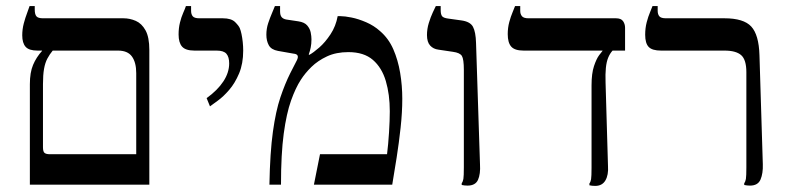

<svg xmlns="http://www.w3.org/2000/svg" viewBox="-20 -606 2591 630"><path d="M78 0V-330Q78 -368 88.5 -393Q99 -418 118 -439V-440H103Q75 -440 64 -452.5Q53 -465 53 -490Q53 -510 58 -529Q63 -548 69 -563.5Q75 -579 77 -586H94V-575Q94 -559 99.5 -552.5Q105 -546 121 -546H385Q406 -546 425.5 -537.5Q445 -529 457.5 -506.5Q470 -484 470 -442V0ZM143 -100H427V-366Q427 -401 413 -420.5Q399 -440 367 -440H153Q143 -428 135.5 -414Q128 -400 124.5 -380Q121 -360 121 -330V-123Q121 -108 126.5 -104Q132 -100 143 -100Z M669 -257 658 -284Q694 -310 713 -339Q732 -368 732 -398Q732 -419 723 -429.5Q714 -440 691 -440H618Q589 -440 577.5 -453Q566 -466 566 -493Q566 -514 570.5 -532Q575 -550 581 -563.5Q587 -577 590 -586H607V-571Q607 -559 612.5 -552.5Q618 -546 634 -546H711Q739 -546 751.5 -533.5Q764 -521 767 -513Q770 -506 772.5 -494Q775 -482 776.5 -468Q778 -454 778 -440Q778 -397 764.5 -365Q751 -333 732 -311Q713 -289 695 -276Q677 -263 669 -257Z M864 0Q866 -106 875.5 -174Q885 -242 900 -286.5Q915 -331 932 -365L954 -408Q959 -418 956.5 -423.5Q954 -429 943 -430L892 -439Q870 -443 862 -457.5Q854 -472 854 -492Q854 -512 860 -530Q866 -548 872.5 -563Q879 -578 882 -586H899V-569Q899 -556 904 -550Q909 -544 919 -542L959 -536Q979 -533 988 -522.5Q997 -512 999.5 -499.5Q1002 -487 1002 -477Q1002 -462 999.5 -450Q997 -438 993 -427L995 -426Q1008 -433 1027.5 -450Q1047 -467 1064.5 -493.5Q1082 -520 1088 -553H1097Q1111 -553 1133.5 -548.5Q1156 -544 1181.5 -533Q1207 -522 1227 -504Q1255 -480 1270.5 -444.5Q1286 -409 1293 -367Q1300 -325 1300 -282Q1300 -237 1294.5 -187Q1289 -137 1281.5 -89Q1274 -41 1267 0H1010L1030 -100H1250Q1254 -132 1256.5 -171.5Q1259 -211 1259 -241Q1259 -296 1246 -340Q1233 -384 1203.5 -409.5Q1174 -435 1123 -435Q1083 -435 1053 -421Q1023 -407 1002 -386.5Q981 -366 967 -344Q950 -318 935 -276Q920 -234 911 -167.5Q902 -101 902 0Z M1514 3Q1510 3 1504.5 2.5Q1499 2 1495 1V-5Q1499 -10 1500.5 -19Q1502 -28 1502 -57V-377Q1502 -412 1495.5 -422.5Q1489 -433 1466 -436L1419 -443Q1402 -445 1391.5 -456.5Q1381 -468 1381 -491Q1381 -511 1387 -530.5Q1393 -550 1400 -565Q1407 -580 1410 -586H1426V-573Q1426 -559 1430.5 -553Q1435 -547 1451 -545L1494 -539Q1523 -535 1532 -518Q1541 -501 1542 -465L1555 -67Q1557 -35 1548.5 -16Q1540 3 1514 3Z M1698 -440Q1669 -440 1657.5 -453Q1646 -466 1646 -494Q1646 -515 1651 -533.5Q1656 -552 1662 -566Q1668 -580 1670 -586H1687V-570Q1687 -560 1692.5 -553Q1698 -546 1714 -546H2001Q2018 -546 2024.5 -536.5Q2031 -527 2031 -515V-440ZM1933 4Q1928 4 1923 3.5Q1918 3 1914 2V-4Q1918 -9 1919.5 -18Q1921 -27 1921 -56V-326Q1921 -365 1929 -389Q1937 -413 1946 -425Q1955 -437 1957 -439V-470H1990V-440Q1981 -430 1975.5 -416.5Q1970 -403 1968 -383Q1966 -363 1967 -335L1975 -61Q1977 -32 1966.5 -14Q1956 4 1933 4Z M2441 3Q2437 3 2431.5 2.5Q2426 2 2422 1V-5Q2426 -10 2427.5 -19Q2429 -28 2429 -57V-369Q2429 -410 2412 -425Q2395 -440 2357 -440H2149Q2120 -440 2108.5 -452Q2097 -464 2097 -492Q2097 -514 2102 -533Q2107 -552 2113 -566Q2119 -580 2121 -586H2138V-571Q2138 -559 2143.5 -552.5Q2149 -546 2165 -546H2357Q2420 -546 2445 -519Q2470 -492 2472 -425L2483 -67Q2484 -37 2475.5 -17Q2467 3 2441 3Z"/></svg>

Font: Frank Ruhl Libre
Style: Regular
Weight: 400
Designer: Yanek Iontef
Foundry: Fontef
Version: Version 6.004